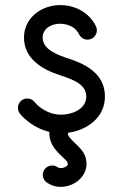

<svg xmlns="http://www.w3.org/2000/svg" viewBox="-20 -520 480 754"><path d="M58.1 -73.7C76.7 -50.8 118.2 -15.1 173.8 -2C172.4 22 180.7 44.9 194.8 63.5C223.1 100.1 246.6 108.9 246.6 125C246.6 132.3 221.7 147.5 205.6 136.2C199.2 131.8 192.4 129.9 184.6 129.9C164.6 129.9 147.9 146.5 147.9 166.5C147.9 179.2 153.8 189.9 163.6 196.8C227.5 241.2 319.8 192.9 319.8 125C319.8 69.8 278.3 51.8 252.4 18.6C248 12.7 246.1 7.8 247.1 1.5C322.8 -8.8 392.6 -59.1 392.1 -141.6C391.6 -235.4 309.1 -271.5 236.3 -294.4C183.6 -312 147.5 -335 147.5 -372.6C147.5 -404.3 176.8 -427.2 216.8 -426.8C252.4 -426.3 279.3 -409.2 290.5 -385.3C296.4 -373 309.1 -364.3 323.7 -364.3C343.8 -364.3 360.4 -380.9 360.4 -400.9C360.4 -406.2 359.4 -411.6 356.9 -416.5C333 -466.8 279.8 -499.5 217.8 -500C142.6 -500.5 74.2 -449.7 74.2 -372.6C74.2 -288.1 147.5 -247.1 213.9 -225.1C278.3 -204.6 318.4 -185.1 318.8 -140.6C319.3 -96.2 271 -69.8 218.3 -69.8C169.4 -69.8 130.9 -100.1 115.7 -119.6C108.9 -127.9 98.6 -133.3 86.9 -133.3C66.9 -133.3 50.3 -116.7 50.3 -96.7C50.3 -87.9 53.2 -80.1 58.1 -73.7Z"/></svg>

Font: Velvelyne
Style: Regular
Weight: 400
Designer: Manon Van der Borght et Mariel Nils
Foundry: Velvetyne
Version: Version 1.070;Glyphs 3.3.1 (3343)